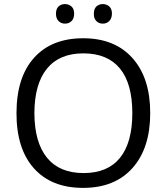

<svg xmlns="http://www.w3.org/2000/svg" viewBox="-20 -913 819 943"><path d="M148.9 -357.4Q149.4 -213.9 210.9 -138.2Q272.5 -63 390.6 -63Q508.8 -63 569.3 -137.7Q629.9 -212.9 629.9 -357.4Q629.9 -502 569.3 -576.2Q508.8 -650.4 390.6 -650.9Q272.5 -651.4 210.9 -576.2Q149.4 -501 148.9 -357.4ZM717.8 -357.9Q717.8 -185.5 630.9 -87.9Q543.9 9.8 388.2 9.8Q232.4 9.8 146.5 -86.4Q60.5 -182.6 61 -358.4Q61.5 -534.2 147.5 -629.4Q233.4 -725.1 388.7 -725.1Q543.9 -725.1 630.9 -627.4Q717.8 -529.8 717.8 -357.9ZM484.9 -893.1Q504.4 -892.6 517.1 -880.9Q529.8 -869.1 529.8 -845.7Q529.3 -822.3 516.6 -809.6Q503.9 -796.9 484.9 -796.9Q465.8 -796.9 453.1 -809.6Q440.4 -822.3 440.9 -845.7Q440.9 -869.1 453.1 -880.9Q465.3 -892.6 484.9 -893.1ZM298.8 -893.1Q318.4 -892.6 331.5 -880.9Q344.2 -869.1 344.2 -845.7Q344.2 -822.3 331.5 -809.6Q318.8 -796.9 299.3 -796.9Q280.3 -796.9 267.6 -809.6Q254.9 -822.3 254.9 -845.7Q254.9 -869.1 267.1 -880.9Q279.3 -892.6 298.8 -893.1Z"/></svg>

Font: OpenSansHebrew-Regular
Style: Regular
Weight: 400
Foundry: Ascender Corporation, Yanek Iontef
Version: Version 2.001;PS 002.001;hotconv 1.0.70;makeotf.lib2.5.58329